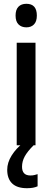

<svg xmlns="http://www.w3.org/2000/svg" viewBox="-20 -765 276 1011"><path d="M119 -745Q174 -745 174 -683Q174 -652 159 -636.5Q144 -621 119 -621Q93 -621 77.5 -636.5Q62 -652 62 -683Q62 -714 77 -729.5Q92 -745 119 -745ZM167 -540V0H68V-540ZM96 113Q96 159 140 159Q153 159 162 156.5Q171 154 178 152V216Q167 221 153.5 223.5Q140 226 122 226Q70 226 44 201Q18 176 18 129Q18 91 41.5 53.5Q65 16 104 -14L157 0Q124 33 110 59Q96 85 96 113Z"/></svg>

Font: Noto Sans Hebrew Condensed Medium
Style: Regular
Weight: 500
Width: 3
Designer: Monotype Design Team
Foundry: Monotype Imaging Inc.
Version: Version 2.004; ttfautohint (v1.8.4.7-5d5b)